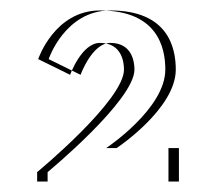

<svg xmlns="http://www.w3.org/2000/svg" viewBox="-20 -860 413 367"><path d="M171 -778C214 -778 217 -739 217 -727C217 -668 51 -531 51 -531V-513H302V-577H183C183 -577 296 -652 296 -727C296 -768 282 -840 171 -840C84 -840 53 -747 53 -747L114 -717C114 -717 136 -778 171 -778ZM191 -778C156 -778 134 -717 134 -717L73 -747C73 -747 104 -840 191 -840C302 -840 316 -768 316 -727C316 -652 203 -577 203 -577H322V-513H71V-531C71 -531 237 -668 237 -727C237 -739 234 -778 191 -778Z"/></svg>

Font: Hussar Plate
Style: Regular
Weight: 700
Foundry: Cannot Into Space Fonts
Version: Version 0.798247